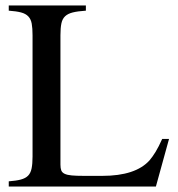

<svg xmlns="http://www.w3.org/2000/svg" viewBox="-20 -682 651 702"><path d="M598 -174 550 0H12V-19Q39 -21 56 -25.5Q73 -30 82.5 -39.5Q92 -49 95.5 -66Q99 -83 99 -109V-553Q99 -579 96 -595.5Q93 -612 83.5 -622Q74 -632 57 -636.5Q40 -641 12 -643V-662H294V-643Q264 -641 246 -636.5Q228 -632 218 -622.5Q208 -613 204.5 -596.5Q201 -580 201 -553V-80Q201 -67 204 -59Q207 -51 216.5 -46.5Q226 -42 243 -40.5Q260 -39 287 -39H354Q476 -39 527 -96Q538 -109 549 -127Q560 -145 573 -174Z"/></svg>

Font: Klingon pIqaD Mandel
Style: Regular
Weight: 400
Width: 0
Designer: Mike Neff (qa'vaj)
Foundry: Mike Neff and Michael Everson
Version: Version 2.003